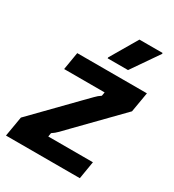

<svg xmlns="http://www.w3.org/2000/svg" viewBox="-183 -798 813 897"><g transform="rotate(30 224.0 -350.0)"><path d="M-11.7 0 6.7 -107.5 215.8 -321.7Q240 -345.8 253.8 -360.4Q267.5 -375 283.3 -385L286.7 -405H68.3L84.2 -500H460L441.7 -392.5L232.5 -178.3Q209.2 -154.2 195 -139.6Q180.8 -125 165 -115L161.7 -95H402.5L386.7 0ZM219.2 -550V-555L304.2 -700H429.2V-695L329.2 -550Z"/></g></svg>

Font: Familjen Grotesk
Style: Bold Italic
Weight: 700
Italic angle: -9.46201°
Designer: Anders Wikstroem, Jonas Baeckman, Matilda Gysing, Kristian Moeller
Foundry: Familjen STHLM AB
Version: Version 2.002; ttfautohint (v1.8.4.7-5d5b)